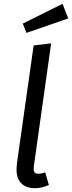

<svg xmlns="http://www.w3.org/2000/svg" viewBox="-20 -978 379 1010"><path d="M158 -103Q157 -98 157 -90Q157 -76 163 -70Q169 -64 182 -64Q197 -64 218 -71L237 -5Q199 12 164 12Q118 12 92.5 -13Q67 -38 67 -87Q67 -96 69 -118L157 -739L249 -750ZM339 -881 119 -805 100 -854 309 -958Z"/></svg>

Font: Fira Sans
Style: Italic
Weight: 400
Italic angle: -8°
Designer: bBox Type GmbH & Carrois Corporate GbR & Edenspiekermann AG
Foundry: bBox Type GmbH & Carrois Corporate GbR & Edenspiekermann AG
Version: Version 4.301